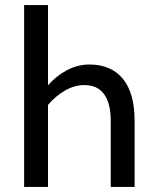

<svg xmlns="http://www.w3.org/2000/svg" viewBox="-20 -736 615 756"><path d="M169 -716V-400Q200 -436 242.5 -459Q285 -482 332 -482Q418 -482 464 -425.5Q510 -369 510 -261V0H416V-261Q416 -329 390 -365Q364 -401 312 -401Q273 -401 236 -379.5Q199 -358 169 -323V0H75V-716Z"/></svg>

Font: Madhuban
Style: Regular
Weight: 400
Designer: jaikishan Patel
Foundry: MagicType
Version: Version 1.000